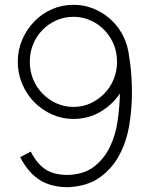

<svg xmlns="http://www.w3.org/2000/svg" viewBox="-20 -785 635 799"><path d="M64 -131 108 -154Q134 -103 169.5 -80Q205 -57 262 -57Q330 -59 372 -92Q414 -125 437.5 -174Q461 -223 469.5 -282Q478 -341 479 -396Q447 -348 396.5 -319Q346 -290 286 -290Q238 -290 196 -309Q154 -328 122.5 -360Q91 -392 72.5 -435.5Q54 -479 54 -528Q54 -577 72.5 -620Q91 -663 122.5 -695.5Q154 -728 196 -746.5Q238 -765 286 -765Q328 -765 365.5 -750.5Q403 -736 433.5 -710.5Q464 -685 485 -649.5Q506 -614 514 -572Q514 -570 516.5 -556Q519 -542 522 -518.5Q525 -495 527 -464Q529 -433 529 -397Q529 -330 517.5 -262Q506 -194 476 -138.5Q446 -83 395 -46.5Q344 -10 264 -6Q192 -6 144.5 -36.5Q97 -67 64 -131ZM286 -715Q248 -715 215 -700.5Q182 -686 157 -660.5Q132 -635 118 -601Q104 -567 104 -528Q104 -489 118 -455Q132 -421 157 -395.5Q182 -370 215 -355Q248 -340 286 -340Q324 -340 356.5 -355Q389 -370 414 -395.5Q439 -421 453 -455Q467 -489 467 -528Q467 -546 464 -562V-563Q458 -596 441.5 -624Q425 -652 401.5 -672Q378 -692 348.5 -703.5Q319 -715 286 -715Z"/></svg>

Font: Leon Sans
Style: Light
Weight: 300
Designer: Jongmin Kim
Version: Version 1.2